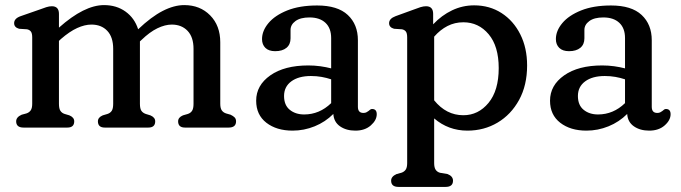

<svg xmlns="http://www.w3.org/2000/svg" viewBox="-20 -501 2676 754"><path d="M211.5 -446.5V-392.5Q311 -481 388.5 -481Q437.5 -481 473 -455.5Q508.5 -430 522.5 -386Q574 -435 618.8 -458Q663.5 -481 703.5 -481Q765.5 -481 805.2 -440.8Q845 -400.5 845 -335V-93.5Q845 -76 851 -67.5Q857 -59 868 -55.5L885.5 -50.5Q896 -45.5 901.5 -39.8Q907 -34 907 -24.5Q907 0 878 0H706.5Q679.5 0 679.5 -24.5Q679.5 -40 698.5 -48L717.5 -53.5Q728.5 -57 734.2 -65.8Q740 -74.5 740 -93.5V-309Q740 -355.5 716.5 -380Q693 -404.5 654.5 -404.5Q628.5 -404.5 598.2 -390Q568 -375.5 535 -343.5L529.5 -338.5Q529.5 -337 529.5 -335V-93.5Q529.5 -74.5 535.2 -66Q541 -57.5 552.5 -53.5L570.5 -48Q589.5 -40 589.5 -24.5Q589.5 0 562.5 0H391.5Q364.5 0 364.5 -24.5Q364.5 -40 383.5 -48L402 -53.5Q413 -57 418.8 -65.8Q424.5 -74.5 424.5 -93.5V-309Q424.5 -355.5 401.2 -380Q378 -404.5 339 -404.5Q313 -404.5 283.2 -391Q253.5 -377.5 219.5 -348L211.5 -340.5V-93.5Q211.5 -74.5 217.2 -65.8Q223 -57 234 -53.5L252.5 -48Q271.5 -40 271.5 -24.5Q271.5 0 244.5 0H72.5Q43.5 0 43.5 -24.5Q43.5 -41 65 -50.5L83.5 -55.5Q94.5 -59 100.5 -67.5Q106.5 -76 106.5 -93.5V-354Q106.5 -370.5 101.2 -377.2Q96 -384 86 -386L55 -388Q35.5 -393.5 35.5 -410Q35.5 -428.5 61 -437.5L135.5 -463.5Q150 -469 161.8 -472.8Q173.5 -476.5 183.5 -476.5Q211.5 -476.5 211.5 -446.5Z M986 -105.5Q986 -166 1041.5 -205Q1097 -244 1191 -244Q1215 -244 1238.2 -240.8Q1261.5 -237.5 1280.5 -232.5V-351.5Q1280.5 -390.5 1258 -411.5Q1235.5 -432.5 1195.5 -432.5Q1159.5 -432.5 1140.2 -418.2Q1121 -404 1121 -383.5V-350.5Q1121 -326.5 1105 -313.2Q1089 -300 1060.5 -300Q1035.5 -300 1022.2 -313Q1009 -326 1009 -347.5Q1009 -380 1034.2 -410.2Q1059.5 -440.5 1108 -460Q1156.5 -479.5 1225.5 -479.5Q1306 -479.5 1345.8 -442.2Q1385.5 -405 1385.5 -343V-81.5Q1385.5 -57.5 1407 -57.5Q1414.5 -57.5 1419 -60Q1423.5 -62.5 1427 -65Q1430.5 -68 1433.8 -70.5Q1437 -73 1441 -73Q1459.5 -73 1459.5 -52.5Q1459.5 -29 1436.2 -8.5Q1413 12 1375.5 12Q1339.5 12 1315.2 -5Q1291 -22 1289 -53.5Q1257.5 -22 1215.8 -5Q1174 12 1129 12Q1066 12 1026 -19Q986 -50 986 -105.5ZM1095.5 -124Q1095.5 -88 1118 -69.8Q1140.5 -51.5 1174.5 -51.5Q1234.5 -51.5 1280.5 -96V-189.5Q1262.5 -195.5 1242.8 -199Q1223 -202.5 1201 -202.5Q1152.5 -202.5 1124 -181.5Q1095.5 -160.5 1095.5 -124Z M1681 -446.5V-405.5Q1714.5 -441 1755.5 -460.5Q1796.5 -480 1842 -480Q1902.5 -480 1949.5 -449.8Q1996.5 -419.5 2023.2 -366.2Q2050 -313 2050 -244Q2050 -166 2018.5 -108.5Q1987 -51 1934 -19.5Q1881 12 1815.5 12Q1741 12 1685 -36V139.5Q1685 157 1691 165.8Q1697 174.5 1708 177.5L1737.5 182.5Q1759 191 1759 208.5Q1759 233 1730 233H1545Q1516 233 1516 208.5Q1516 192 1537.5 182.5L1556 177.5Q1567 174 1573 165.5Q1579 157 1579 139.5V-354Q1579 -370.5 1573.8 -377.2Q1568.5 -384 1558.5 -386L1527.5 -388Q1508 -393.5 1508 -410Q1508 -428 1533.5 -437.5L1605 -463.5Q1619 -469 1631 -472.8Q1643 -476.5 1653 -476.5Q1681 -476.5 1681 -446.5ZM1799.5 -413.5Q1766 -413.5 1737.2 -398.8Q1708.5 -384 1685 -357V-107Q1732.5 -48.5 1799.5 -48.5Q1858.5 -48.5 1898.5 -97Q1938.5 -145.5 1938.5 -233.5Q1938.5 -319.5 1899 -366.5Q1859.5 -413.5 1799.5 -413.5Z M2140 -105.5Q2140 -166 2195.5 -205Q2251 -244 2345 -244Q2369 -244 2392.2 -240.8Q2415.5 -237.5 2434.5 -232.5V-351.5Q2434.5 -390.5 2412 -411.5Q2389.5 -432.5 2349.5 -432.5Q2313.5 -432.5 2294.2 -418.2Q2275 -404 2275 -383.5V-350.5Q2275 -326.5 2259 -313.2Q2243 -300 2214.5 -300Q2189.5 -300 2176.2 -313Q2163 -326 2163 -347.5Q2163 -380 2188.2 -410.2Q2213.5 -440.5 2262 -460Q2310.5 -479.5 2379.5 -479.5Q2460 -479.5 2499.8 -442.2Q2539.5 -405 2539.5 -343V-81.5Q2539.5 -57.5 2561 -57.5Q2568.5 -57.5 2573 -60Q2577.5 -62.5 2581 -65Q2584.5 -68 2587.8 -70.5Q2591 -73 2595 -73Q2613.5 -73 2613.5 -52.5Q2613.5 -29 2590.2 -8.5Q2567 12 2529.5 12Q2493.5 12 2469.2 -5Q2445 -22 2443 -53.5Q2411.5 -22 2369.8 -5Q2328 12 2283 12Q2220 12 2180 -19Q2140 -50 2140 -105.5ZM2249.5 -124Q2249.5 -88 2272 -69.8Q2294.5 -51.5 2328.5 -51.5Q2388.5 -51.5 2434.5 -96V-189.5Q2416.5 -195.5 2396.8 -199Q2377 -202.5 2355 -202.5Q2306.5 -202.5 2278 -181.5Q2249.5 -160.5 2249.5 -124Z"/></svg>

Font: Fraunces 9pt S100
Style: Regular
Weight: 400
Version: Version 1.000; ttfautohint (v1.8.3)